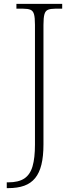

<svg xmlns="http://www.w3.org/2000/svg" viewBox="-20 -734 386 994"><path d="M15 240V210H23Q76 210 106 190Q136 170 148.5 127Q161 84 161 15V-606Q161 -643 156 -660.5Q151 -678 137.5 -683.5Q124 -689 100 -689H65V-714H302V-689H266Q242 -689 228.5 -683.5Q215 -678 210 -660Q205 -642 205 -605V14Q205 75 194.5 118Q184 161 162 188Q140 215 105.5 227.5Q71 240 21 240Z"/></svg>

Font: Noto Serif Gujarati ExtraLight
Style: Regular
Weight: 250
Version: Version 2.102